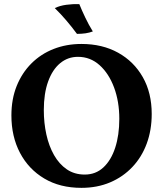

<svg xmlns="http://www.w3.org/2000/svg" viewBox="-20 -897 787 926"><path d="M372.8 9Q269.1 9 193.6 -36Q118 -80.9 76.5 -159.6Q35 -238.4 35 -340.5Q35 -419.1 60.5 -482.4Q86 -545.6 131.5 -591.1Q177 -636.6 238.6 -660.8Q300.2 -685 372.8 -685Q473.5 -685 549.6 -642.8Q625.7 -600.6 668.7 -524.9Q711.7 -449.3 711.7 -347.3Q711.7 -269.7 687.7 -204.6Q663.7 -139.5 618.6 -91.8Q573.6 -44 511.3 -17.5Q449 9 372.8 9ZM388.7 -55.1Q441.6 -55.1 478.7 -89.6Q515.8 -124 535.6 -184.6Q555.4 -245.3 555.4 -323.9Q555.4 -407.1 530.2 -474.9Q505 -542.6 460.2 -582.8Q415.5 -622.9 356 -622.9Q306.9 -622.9 269.8 -592Q232.7 -561.1 212 -503.5Q191.3 -445.9 191.3 -366Q191.3 -304.5 203.6 -248.4Q216 -192.3 240.7 -148.9Q265.4 -105.5 302.2 -80.3Q339.1 -55.1 388.7 -55.1ZM351.2 -733.6Q325.9 -767.8 299.9 -798.3Q274 -828.8 244.3 -857.9Q267.6 -869.5 299.9 -873.9Q332.3 -878.2 362.5 -877.2Q374.5 -847.3 391.4 -812Q408.2 -776.7 427.7 -745.4Q411.9 -739.3 392.8 -736.4Q373.6 -733.6 351.2 -733.6Z"/></svg>

Font: Vollkorn
Style: Regular
Weight: 400
Designer: Friedrich Althausen
Foundry: Friedrich Althausen
Version: Version 5.001